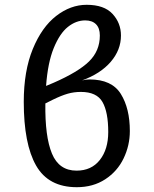

<svg xmlns="http://www.w3.org/2000/svg" viewBox="-20 -769 640 800"><path d="M521 -223Q521 -163 495 -109Q469 -55 418.5 -22Q368 11 300 11Q182 11 130.5 -79Q79 -169 79 -345Q79 -473 116.5 -564.5Q154 -656 214 -702.5Q274 -749 341 -749Q414 -749 449 -711Q484 -673 484 -621Q484 -561 441.5 -511.5Q399 -462 322 -434Q338 -438 353 -438Q446 -438 483.5 -377.5Q521 -317 521 -223ZM172 -411 203 -424Q306 -469 351 -513Q396 -557 396 -621Q396 -652 380 -668Q364 -684 335 -684Q297 -684 263 -657Q229 -630 204 -569Q179 -508 172 -411ZM431 -219Q431 -302 407 -344Q383 -386 317 -386Q288 -386 262 -378.5Q236 -371 201 -354L169 -338Q167 -200 196.5 -129Q226 -58 299 -58Q361 -58 396 -102.5Q431 -147 431 -219Z"/></svg>

Font: Fira Mono
Style: Regular
Weight: 400
Designer: Carrois Corporate & Edenspiekermann AG
Foundry: Carrois Corporate GbR & Edenspiekermann AG
Version: Version 3.206